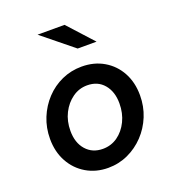

<svg xmlns="http://www.w3.org/2000/svg" viewBox="-135 -839 869 955"><g transform="rotate(-20 300.0 -361.5)"><path d="M276 10Q212 10 161 -20Q110 -50 81 -103Q52 -156 52 -224Q52 -283 73 -334.5Q94 -386 131 -425.5Q168 -465 217 -487Q266 -509 322 -509Q388 -509 439 -479Q490 -449 518.5 -396.5Q547 -344 547 -276Q547 -217 526 -165.5Q505 -114 467.5 -74.5Q430 -35 381 -12.5Q332 10 276 10ZM283 -88Q327 -88 361.5 -112.5Q396 -137 416.5 -179Q437 -221 437 -273Q437 -335 404.5 -373.5Q372 -412 316 -412Q273 -412 238 -387Q203 -362 182 -320.5Q161 -279 161 -227Q161 -164 194.5 -126Q228 -88 283 -88ZM335 -600 171 -733H314L435 -600Z"/></g></svg>

Font: Red Hat Mono Medium
Style: Italic
Weight: 500
Italic angle: -12°
Monospace: yes
Designer: Pentagram, MCKL
Foundry: Pentagram, MCKL
Version: Version 1.023; ttfautohint (v1.8.3)